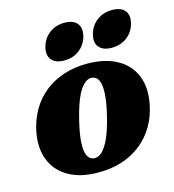

<svg xmlns="http://www.w3.org/2000/svg" viewBox="-106 -780 799 882"><g transform="rotate(-15 294.0 -338.5)"><path d="M334 -482.5Q417 -482 473.2 -451Q529.5 -420 553.2 -363.5Q577 -307 562.5 -230Q552 -173.5 525.2 -128Q498.5 -82.5 458.5 -50.8Q418.5 -19 366.8 -2.2Q315 14.5 254 14Q171.5 14 115.5 -17.2Q59.5 -48.5 35.8 -105.2Q12 -162 26 -238.5Q37 -295 63.5 -340.5Q90 -386 130.2 -417.8Q170.5 -449.5 222 -466.2Q273.5 -483 334 -482.5ZM247 -55Q260 -52.5 272.2 -57.5Q284.5 -62.5 296 -75.8Q307.5 -89 318.5 -109.8Q329.5 -130.5 339.5 -159.8Q349.5 -189 358.5 -226.5Q373 -285.5 375.5 -325.8Q378 -366 369.5 -388Q361 -410 341.5 -413.5Q328.5 -416 316.5 -410.8Q304.5 -405.5 292.8 -392.5Q281 -379.5 270.2 -358.8Q259.5 -338 249.5 -308.8Q239.5 -279.5 230.5 -242Q216 -183.5 213.2 -143Q210.5 -102.5 219.2 -80.5Q228 -58.5 247 -55ZM235.5 -523.5Q194.5 -523.5 176 -546Q157.5 -568.5 167.5 -606.5Q178.5 -646 208.8 -668.5Q239 -691 280 -691Q322 -691 340.2 -668.5Q358.5 -646 348 -606.5Q337.5 -569 307.5 -546.2Q277.5 -523.5 235.5 -523.5ZM461.5 -523.5Q420.5 -523.5 401.8 -546Q383 -568.5 393.5 -606.5Q404 -645.5 434.5 -668.2Q465 -691 506 -691Q548.5 -691 567 -668.5Q585.5 -646 574.5 -606.5Q564.5 -569 534.2 -546.2Q504 -523.5 461.5 -523.5Z"/></g></svg>

Font: Fraunces ExtraBold
Style: Italic
Weight: 800
Italic angle: -16°
Version: Version 1.000;[b76b70a41]